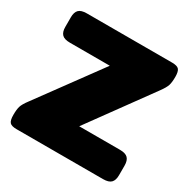

<svg xmlns="http://www.w3.org/2000/svg" viewBox="-154 -822 950 964"><g transform="rotate(30 320.5 -340.0)"><path d="M15 -54Q15 -86 20.5 -104Q26 -122 48 -151L311 -510H80Q47 -510 33.5 -524Q20 -538 20 -567V-623Q20 -652 33.5 -666Q47 -680 80 -680H574Q604 -680 614 -668.5Q624 -657 624 -626Q624 -595 618.5 -577Q613 -559 591 -529L330 -170H566Q599 -170 612.5 -156Q626 -142 626 -113V-57Q626 -28 612.5 -14Q599 0 566 0H65Q35 0 25 -11.5Q15 -23 15 -54Z"/></g></svg>

Font: Mitr
Style: Bold
Weight: 700
Designer: Thanarat Vachiruckul
Foundry: Cadson Demak
Version: Version 1.003